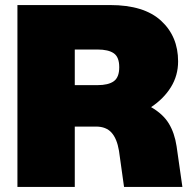

<svg xmlns="http://www.w3.org/2000/svg" viewBox="-20 -740 758 760"><path d="M49 -720H416Q550 -720 617.5 -658Q685 -596 685 -497Q685 -441 656.5 -395Q628 -349 578 -316Q625 -289 648 -251.5Q671 -214 679 -161L702 0H471L451 -143Q443 -191 421.5 -215Q400 -239 360 -239H276V0H49ZM366 -403Q409 -403 430.5 -418.5Q452 -434 452 -474Q452 -514 430.5 -529Q409 -544 366 -544H276V-403Z"/></svg>

Font: Aspekta 1000
Style: Regular
Weight: 1000
Designer: Ivo Dolenc
Version: Version 2.000